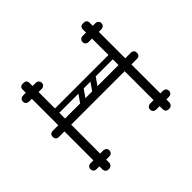

<svg xmlns="http://www.w3.org/2000/svg" viewBox="-161 -904 1107 1107"><g transform="rotate(-45 393.0 -350.0)"><path d="M638 0Q611 0 611 -28Q611 -191 611 -350.5Q611 -510 611 -676Q611 -700 638 -700Q666 -700 666 -676V-28Q666 -16 659 -8Q652 0 638 0ZM147 0Q120 0 120 -28Q120 -191 120 -350.5Q120 -510 120 -676Q120 -700 147 -700Q175 -700 175 -676V-28Q175 -16 168 -8Q161 0 147 0ZM76 -335Q50 -335 50 -360Q50 -385 76 -385H710Q736 -385 736 -360Q736 -335 710 -335ZM171 -432Q153 -432 153 -449Q153 -467 171 -467H615Q633 -467 633 -449Q633 -432 615 -432ZM72 -75Q72 -86 79 -92Q86 -99 98 -99H147Q159 -99 166 -93Q173 -86 173 -75Q173 -63 166 -56Q159 -50 147 -50H98Q86 -50 79 -57Q72 -63 72 -75ZM226 -75Q226 -63 219 -57Q212 -50 200 -50H151Q140 -50 132 -56Q125 -63 125 -75Q125 -86 132 -93Q140 -99 151 -99H200Q212 -99 219 -92Q226 -86 226 -75ZM558 -75Q558 -86 565 -92Q572 -99 584 -99H633Q645 -99 652 -93Q659 -86 659 -75Q659 -63 652 -56Q645 -50 633 -50H584Q572 -50 565 -57Q558 -63 558 -75ZM712 -75Q712 -63 705 -57Q698 -50 686 -50H637Q626 -50 618 -56Q611 -63 611 -75Q611 -86 618 -93Q626 -99 637 -99H686Q698 -99 705 -92Q712 -86 712 -75ZM72 -625Q72 -637 79 -643Q86 -650 98 -650H147Q159 -650 166 -644Q173 -637 173 -625Q173 -614 166 -607Q159 -601 147 -601H98Q86 -601 79 -608Q72 -614 72 -625ZM226 -625Q226 -614 219 -608Q212 -601 200 -601H151Q140 -601 132 -607Q125 -614 125 -625Q125 -637 132 -644Q140 -650 151 -650H200Q212 -650 219 -643Q226 -637 226 -625ZM558 -625Q558 -637 565 -643Q572 -650 584 -650H633Q645 -650 652 -644Q659 -637 659 -625Q659 -614 652 -607Q645 -601 633 -601H584Q572 -601 565 -608Q558 -614 558 -625ZM712 -625Q712 -614 705 -608Q698 -601 686 -601H637Q626 -601 618 -607Q611 -614 611 -625Q611 -637 618 -644Q626 -650 637 -650H686Q698 -650 705 -643Q712 -637 712 -625ZM386 -342Q373 -352 382 -365L448 -459Q457 -473 473 -462Q486 -452 477 -439L411 -345Q407 -340 400.5 -338.5Q394 -337 386 -342ZM288 -342Q275 -352 284 -365L350 -459Q359 -473 375 -462Q388 -452 379 -439L313 -345Q309 -340 302.5 -338.5Q296 -337 288 -342ZM584 -449Q584 -432 567 -432H235Q218 -432 218 -449Q218 -467 234 -467H566Q584 -467 584 -449ZM584 -353Q584 -336 567 -336H235Q218 -336 218 -353Q218 -371 234 -371H566Q584 -371 584 -353Z"/></g></svg>

Font: Agu Display Uzo
Style: Regular
Weight: 400
Designer: Oluwaseun Badejo
Version: Version 1.103